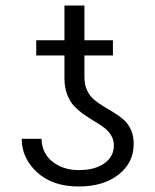

<svg xmlns="http://www.w3.org/2000/svg" viewBox="-20 -674 567 704"><path d="M397.5 -140.1Q397.5 -161.1 387.5 -177.7Q377.4 -194.3 361.6 -206.1Q345.7 -217.8 326.4 -229.2Q307.1 -240.7 287.6 -254.4Q268.1 -268.1 252.2 -284.7Q236.3 -301.3 226.3 -327.6Q216.3 -354 216.3 -387.2V-470.7H112.8V-526.4H216.3V-653.8H289.6V-526.4H394V-470.7H289.6V-389.6Q289.6 -362.8 299.6 -342Q309.6 -321.3 325.4 -308.1Q341.3 -294.9 360.6 -283.4Q379.9 -272 399.2 -260.3Q418.5 -248.5 434.3 -234.4Q450.2 -220.2 460.2 -197.8Q470.2 -175.3 470.2 -146Q470.2 -77.1 414.6 -33.7Q358.9 9.8 269 9.8Q172.9 9.8 116.2 -42Q59.6 -93.8 59.6 -165H132.3Q133.8 -111.3 172.9 -80.8Q211.9 -50.3 269 -50.3Q328.1 -50.3 362.8 -75.2Q397.5 -100.1 397.5 -140.1Z"/></svg>

Font: Interop Light
Style: Regular
Weight: 300
Designer: Rasmus Andersson, Google, Jang Haemin
Foundry: jhaemin
Version: Version 1.007